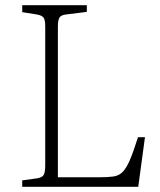

<svg xmlns="http://www.w3.org/2000/svg" viewBox="-20 -723 621 743"><path d="M66 0V-25L124 -33Q143 -36 149 -46Q155 -56 155 -83V-621Q155 -647 148 -655.5Q141 -664 122 -667L66 -676V-703H316V-677L236 -667Q217 -665 210.5 -655.5Q204 -646 204 -619V-37H365Q398 -37 419 -40Q440 -43 454.5 -57.5Q469 -72 482.5 -103.5Q496 -135 514 -192H541L515 0Z"/></svg>

Font: Literata 18pt ExtraLight
Style: Regular
Weight: 250
Designer: Latin by Veronika Burian and Jose Scaglione. Greek by Irene Vlachou. Cyrillic by Vera Evstafieva.
Foundry: TypeTogether
Version: Version 3.103;gftools[0.9.29]